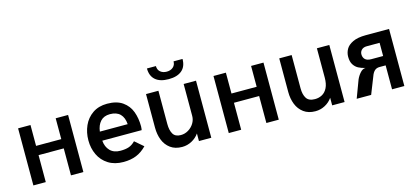

<svg xmlns="http://www.w3.org/2000/svg" viewBox="-59 -1132 3437 1585"><g transform="rotate(-15 1660.0 -339.5)"><path d="M74.7 0V-487.8H180.7V-309.6H396V-487.8H502V0H396V-230.5H180.7V0Z M609.4 -241.2Q609.4 -308.1 635 -365.7Q660.6 -423.3 711.9 -458.7Q763.2 -494.1 836.4 -494.1Q918 -494.1 967.8 -459Q1017.6 -423.8 1038.6 -367.2Q1059.6 -310.5 1059.6 -240.7Q1059.6 -230 1058.1 -220.9Q1056.6 -211.9 1056.2 -209.5H719.7Q724.1 -155.8 755.9 -123Q787.6 -90.3 844.2 -90.3Q887.2 -90.3 916.3 -100.3Q945.3 -110.4 971.2 -137.2L1043.5 -75.2Q1002 -32.2 954.3 -13.2Q906.7 5.9 845.2 5.9Q769 5.9 715.8 -27.8Q662.6 -61.5 636 -117.7Q609.4 -173.8 609.4 -241.2ZM957.5 -287.1Q953.6 -343.8 923.6 -374.3Q893.6 -404.8 836.4 -404.8Q784.2 -404.8 755.1 -372.6Q726.1 -340.3 719.7 -287.1Z M1230 -689.9H1306.6Q1306.6 -657.7 1327.9 -639.9Q1349.1 -622.1 1381.8 -622.1Q1415 -622.1 1436.3 -640.4Q1457.5 -658.7 1457.5 -689.9H1534.2Q1534.2 -625 1494.6 -591.6Q1455.1 -558.1 1381.8 -558.1Q1308.1 -558.1 1269 -592Q1230 -626 1230 -689.9ZM1168 -200.2V-487.8H1273.9V-203.6Q1273.9 -149.9 1292.7 -118.2Q1311.5 -86.4 1358.9 -86.4Q1393.6 -86.4 1423.6 -104.5Q1453.6 -122.6 1471.7 -152.1Q1489.7 -181.6 1489.7 -214.8V-487.8H1595.2V0H1489.7V-64.9Q1466.3 -30.8 1427.5 -9.8Q1388.7 11.2 1344.7 11.2Q1284.7 11.2 1244.9 -18.1Q1205.1 -47.4 1186.5 -95.2Q1168 -143.1 1168 -200.2Z M1744.6 0V-487.8H1850.6V-309.6H2065.9V-487.8H2171.9V0H2065.9V-230.5H1850.6V0Z M2306.6 -200.2V-487.8H2412.6V-203.6Q2412.6 -149.9 2432.9 -118.2Q2453.1 -86.4 2505.4 -86.4Q2539.1 -86.4 2566.9 -101.6Q2594.7 -116.7 2611.6 -150.4Q2628.4 -184.1 2628.4 -237.3V-487.8H2734.4V0H2628.4V-64.9Q2605 -30.3 2566.4 -9.5Q2527.8 11.2 2483.9 11.2Q2423.8 11.2 2384 -18.1Q2344.2 -47.4 2325.4 -95.2Q2306.6 -143.1 2306.6 -200.2Z M2894 -149.9Q2906.7 -179.2 2928 -203.1Q2949.2 -227.1 2973.6 -227.1Q2939.9 -235.4 2915.8 -248Q2891.6 -260.7 2875.5 -286.1Q2859.4 -311.5 2859.4 -353Q2859.4 -387.2 2876.2 -417.5Q2893.1 -447.8 2934.8 -467.8Q2976.6 -487.8 3046.4 -487.8H3245.1V0H3140.1V-204.6H3087.9Q3061.5 -204.6 3045.2 -189.2Q3028.8 -173.8 3019 -145.5L2961.4 0H2837.9ZM3140.1 -284.7V-397.5H3030.3Q3001.5 -397.5 2985.8 -381.8Q2970.2 -366.2 2970.2 -344.2Q2970.2 -317.4 2986.8 -301Q3003.4 -284.7 3040 -284.7Z"/></g></svg>

Font: Acari Sans SemiBold
Style: Regular
Weight: 600
Designer: Alfredo Marco Pradil and Stefan Peev
Foundry: Hanken Design Co.
Version: Version 1.045;January 11, 2019;FontCreator 11.5.0.2425 64-bi